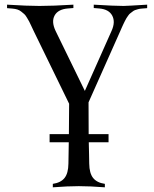

<svg xmlns="http://www.w3.org/2000/svg" viewBox="-20 -508 651 811"><path d="M438.5 58.6V92.8H355Q355.5 112.3 356.2 143.6Q356.9 174.8 356.9 183.1Q357.4 223.6 373.3 243.7Q389.2 263.7 422.9 268.6V283.2Q359.4 278.3 313 278.3Q266.6 278.3 203.1 283.2V268.6Q236.8 263.7 252.7 243.7Q268.6 223.6 269 183.1Q269.5 145 270.5 92.8H189.5V58.6H271Q272 -18.6 272 -69.8L122.1 -377.4Q119.6 -382.3 112.8 -397.2Q106 -412.1 103.3 -417Q100.6 -421.9 94 -433.1Q87.4 -444.3 82.5 -448.5Q77.6 -452.6 69.8 -459Q62 -465.3 53 -468Q43.9 -470.7 32.7 -471.7L9.8 -473.6V-488.3Q96.2 -482.9 146.5 -482.9Q202.6 -482.9 290 -488.3V-474.1L266.6 -472.2Q225.1 -468.8 210.7 -442.6Q196.3 -416.5 214.8 -377.4L338.4 -124L451.2 -377.4Q468.3 -415 454.1 -441.9Q439.9 -468.8 399.4 -472.2L376 -474.1V-488.3Q463.4 -482.9 502 -482.9Q514.2 -482.9 601.6 -488.3V-473.6L578.1 -471.7Q570.3 -471.2 563 -469.2Q555.7 -467.3 550.3 -465.3Q544.9 -463.4 539.1 -458.5Q533.2 -453.6 529.8 -451.4Q526.4 -449.2 521.2 -441.7Q516.1 -434.1 514.2 -431.4Q512.2 -428.7 507.3 -418.7Q502.4 -408.7 501.2 -406.2Q500 -403.8 494.6 -391.8Q489.3 -379.9 488.3 -377.4L354 -75.7Q354 18.6 354.5 58.6Z"/></svg>

Font: Flanker
Style: Regular
Weight: 400
Designer: Flanker
Foundry: Flanker
Version: Version 2.027